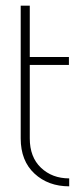

<svg xmlns="http://www.w3.org/2000/svg" viewBox="-20 -651 285 677"><path d="M53 -163V-631H85V-450H223V-422H85V-163Q85 -97 124.5 -59.5Q164 -22 224 -22V6Q150 6 101.5 -39Q53 -84 53 -163Z"/></svg>

Font: Poiret One
Style: Regular
Weight: 400
Designer: Denis Masharov (denis.masharov@gmail.com), Cyreal (Charset Expansion)
Foundry: Denis Masharov
Version: Version 1.101